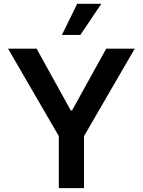

<svg xmlns="http://www.w3.org/2000/svg" viewBox="-20 -981 745 1001"><path d="M302.9 -799H399.1L508.2 -961.3H382.5ZM22 -727.3 286.6 -271.3V0H418V-271.3L682.5 -727.3H533.7L355.8 -405.5H348.7L170.8 -727.3Z"/></svg>

Font: TID UI Semi Bold
Style: Regular
Weight: 600
Designer: The TID Project Authors
Foundry: Bakken & Bæck
Version: Version 1.001;hotconv 1.0.109;makeotfexe 2.5.65596